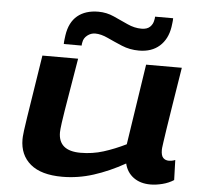

<svg xmlns="http://www.w3.org/2000/svg" viewBox="-54 -823 942 889"><g transform="rotate(5 417.0 -378.0)"><path d="M267 10Q169 10 119 -32Q69 -74 69 -147Q69 -152 69.5 -160Q70 -168 72.5 -188.5Q75 -209 81.5 -250.5Q88 -292 99 -362Q110 -432 127 -541H293Q278 -451 268 -391.5Q258 -332 252 -295.5Q246 -259 243.5 -239.5Q241 -220 240 -210.5Q239 -201 239 -194Q239 -108 342 -108Q397 -108 448 -124Q499 -140 552 -166L609 -541H775Q758 -433 746.5 -363Q735 -293 729 -251.5Q723 -210 720 -190Q717 -170 716.5 -163.5Q716 -157 716 -154Q716 -128 726 -117.5Q736 -107 753 -107Q757 -107 764.5 -108Q772 -109 782 -113L785 -20Q762 -5 732.5 2.5Q703 10 677 10Q630 10 598.5 -13Q567 -36 557 -77Q484 -36 412 -13Q340 10 267 10ZM221 -603Q221 -614 222.5 -624.5Q224 -635 225 -644Q234 -705 271 -735.5Q308 -766 368 -766Q406 -766 440.5 -750.5Q475 -735 507.5 -720Q540 -705 573 -705Q599 -705 612.5 -718Q626 -731 629 -750Q631 -758 631 -766H715Q715 -755 713.5 -744.5Q712 -734 711 -725Q702 -668 665.5 -635.5Q629 -603 570 -603Q527 -603 490 -618.5Q453 -634 421 -649Q389 -664 362 -664Q342 -664 325.5 -651Q309 -638 306 -619Q304 -611 304 -603Z"/></g></svg>

Font: Georama Extra Expanded SemiBold
Style: Italic
Weight: 600
Width: 8
Italic angle: -9°
Designer: Jean-Baptiste Levee
Foundry: Production Type
Version: Version 1.000